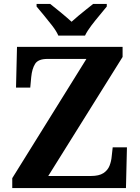

<svg xmlns="http://www.w3.org/2000/svg" viewBox="-20 -951 706 971"><path d="M42 0V-50L417 -653H220Q173 -653 157.5 -628Q142 -603 138 -562L133 -508H61L66 -714H600V-663L224 -61H440Q481 -61 503 -75.5Q525 -90 534 -113Q543 -136 545 -161L550 -206H622L617 0ZM275 -771Q265 -794 244.5 -820.5Q224 -847 202.5 -873Q181 -899 165 -918V-931H234Q255 -915 287.5 -888Q320 -861 342 -841Q357 -855 377 -871.5Q397 -888 417 -904Q437 -920 451 -931H520V-918Q505 -899 483 -873Q461 -847 441 -820.5Q421 -794 410 -771Z"/></svg>

Font: Noto Serif Test
Style: Regular
Weight: 400
Version: Version 1.000